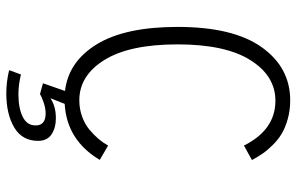

<svg xmlns="http://www.w3.org/2000/svg" viewBox="-186 -560 942 610"><g transform="rotate(90 285.0 -255.0)"><path d="M279 89 244.5 79.5 269 9.5Q175.5 -1.5 120.5 -91.8Q65.5 -182 65.5 -348Q65.5 -525 130 -615.5Q194.5 -706 299 -706Q330.5 -706 358 -698.2Q385.5 -690.5 404.8 -679Q424 -667.5 441 -650.2Q458 -633 468.2 -618Q478.5 -603 488.5 -584.5L442.5 -559Q392.5 -659 300 -659Q221 -659 171 -579.5Q121 -500 121 -348Q121 -195.5 170.5 -115.8Q220 -36 298.5 -36Q326 -36 350.2 -44.8Q374.5 -53.5 392 -68.2Q409.5 -83 421.5 -97.2Q433.5 -111.5 442.5 -127.5L488 -101Q425.5 4 310 10.5L292 56Q317 38.5 355.5 38.5Q386 38.5 406.8 52.2Q427.5 66 427.5 95Q427.5 145.5 385 170.8Q342.5 196 276.5 196Q240 196 203 187L216.5 149.5Q250 157.5 279.5 157.5Q323 157.5 350.8 144Q378.5 130.5 378.5 103Q378.5 71 340.5 71Q325 71 307.2 76.8Q289.5 82.5 279 89Z"/></g></svg>

Font: League Mono Narrow UltraLight
Style: Regular
Weight: 200
Width: 3
Designer: Tyler Finck
Foundry: The League of Moveable Type / Tyler Finck
Version: Version 2.210